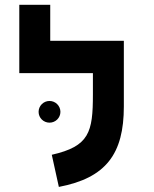

<svg xmlns="http://www.w3.org/2000/svg" viewBox="-20 -752 626 782"><path d="M484.4 -585.9H184.6V-732.4H58.6V-454.1H358.4V-367.2C358.4 -213.4 343.8 -156.2 190.9 -121.6L219.7 9.3C412.1 -27.3 484.4 -125.5 484.4 -318.4ZM181.6 -252.4C206.1 -252.4 226.1 -272 226.1 -296.4C226.1 -320.8 206.1 -340.8 181.6 -340.8C157.2 -340.8 137.2 -320.8 137.2 -296.4C137.2 -272 157.2 -252.4 181.6 -252.4Z"/></svg>

Font: Cascadia Code
Style: Bold
Weight: 700
Monospace: yes
Designer: Aaron Bell
Foundry: Saja Typeworks
Version: Version 2404.023